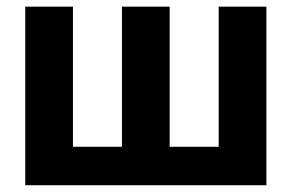

<svg xmlns="http://www.w3.org/2000/svg" viewBox="-20 -548 868 568"><path d="M54.7 -528.3H195.8V-113.8H340.8V-528.3H481.9V-113.8H627V-528.3H768.1V0H54.7Z"/></svg>

Font: RobotoDEMO
Style: Regular
Weight: 400
Designer: Christian Robertson
Foundry: Google
Version: Version 2.136